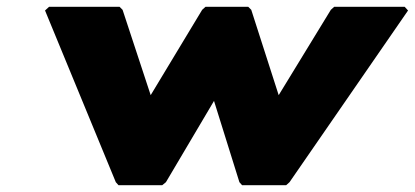

<svg xmlns="http://www.w3.org/2000/svg" viewBox="-20 -540 1225 567"><path d="M470 -2 612 -242 687 -2 695 7H825L835 -2L1185 -509L1175 -520H967L957 -511L803 -259L722 -511L713 -520H587L577 -511L425 -259L342 -511L333 -520H125L113 -509L322 -2L330 7H459Z"/></svg>

Font: Hussar Woodtype
Style: UltraObl
Weight: 900
Foundry: Cannot Into Space Fonts
Version: Version 1.07